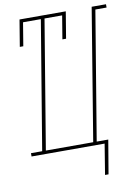

<svg xmlns="http://www.w3.org/2000/svg" viewBox="-97 -799 748 1030"><g transform="rotate(-10 277.0 -284.5)"><path d="M390 166 417 0H19V-18H80L196 -717H99L78 -590H59L83 -735H335L311 -590H291L312 -717H216L100 -18H358L476 -735H554V-717H493L377 -18H440L409 166Z"/></g></svg>

Font: Iosevka Slab Thin Oblique
Style: Regular
Weight: 100
Italic angle: -9°
Monospace: yes
Designer: Belleve Invis
Foundry: Belleve Invis
Version: Version 11.1.0; ttfautohint (v1.8.3)